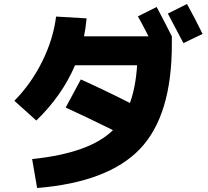

<svg xmlns="http://www.w3.org/2000/svg" viewBox="-20 -870 1040 962"><path d="M995 -700 899 -654Q845 -758 821 -802L917 -850Q963 -766 995 -700ZM52 -365Q136 -450 191.5 -562Q247 -674 261 -787L414 -778Q409 -727 401 -688H724Q698 -740 671 -788L765 -835Q806 -758 841 -688V-648Q841 -291 681.5 -124Q522 43 166 72L141 -73Q430 -103 546 -218Q398 -291 309 -331L385 -472Q507 -417 631 -354Q660 -434 667 -543H356Q291 -391 162 -266Z"/></svg>

Font: M PLUS 1p ExtraBold
Style: Regular
Weight: 800
Version: Version 1.062